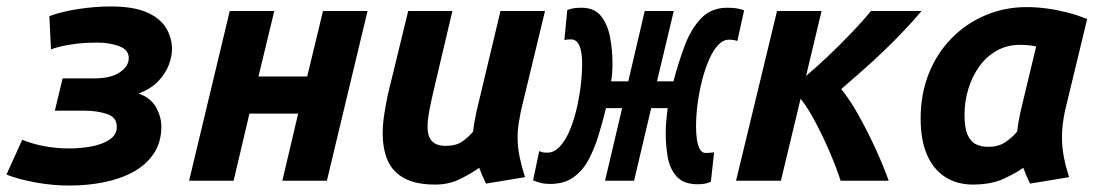

<svg xmlns="http://www.w3.org/2000/svg" viewBox="-23 -560 3403 595"><path d="M192 15Q140 15 87.5 5.5Q35 -4 -3 -19L46 -127Q74 -115 111.5 -107.5Q149 -100 192 -100Q226 -100 259.5 -106Q293 -112 316 -127Q339 -142 339 -167Q339 -197 308 -207Q277 -217 239 -217H147L171 -317H267Q321 -317 348.5 -336Q376 -355 376 -380Q376 -406 346 -417Q316 -428 279 -428Q242 -428 214 -424.5Q186 -421 167 -416.5Q148 -412 135 -407L130 -510Q171 -525 222.5 -532.5Q274 -540 320 -540Q390 -540 431.5 -522Q473 -504 491.5 -473.5Q510 -443 510 -407Q510 -386 500.5 -360Q491 -334 469 -310Q447 -286 407 -270Q444 -257 460.5 -227.5Q477 -198 477 -168Q477 -119 453.5 -84Q430 -49 389.5 -27Q349 -5 298 5Q247 15 192 15Z M563 0 689 -526H827L778 -323H929L978 -526H1116L990 0H852L901 -208H750L701 0Z M1326 12Q1266 12 1230 -7.5Q1194 -27 1178.5 -62.5Q1163 -98 1163 -147Q1163 -174 1167.5 -204Q1172 -234 1179 -267L1242 -526H1379L1320 -276Q1312 -242 1307 -214.5Q1302 -187 1302 -166Q1302 -147 1308 -134Q1314 -121 1326.5 -114.5Q1339 -108 1358 -108Q1389 -108 1408 -120.5Q1427 -133 1443 -152Q1445 -169 1447.5 -183Q1450 -197 1454 -216L1528 -526H1666L1591 -215Q1587 -195 1584 -175.5Q1581 -156 1581 -136Q1581 -103 1587.5 -72.5Q1594 -42 1604 -11L1483 9Q1479 1 1471.5 -16.5Q1464 -34 1462 -40Q1440 -24 1404.5 -6Q1369 12 1326 12Z M2139 11Q2095 11 2073.5 -13.5Q2052 -38 2046 -74.5Q2040 -111 2040 -148Q2040 -170 2042 -188Q2044 -206 2046 -225H1995L1942 0H1852L1905 -225H1855Q1844 -180 1831 -138Q1818 -96 1799.5 -62.5Q1781 -29 1752.5 -9.5Q1724 10 1682 10Q1669 10 1658 8Q1647 6 1629 -1L1648 -92Q1653 -89 1658.5 -88Q1664 -87 1674 -87Q1693 -87 1710 -104Q1727 -121 1740 -150Q1753 -179 1762 -215Q1771 -251 1776 -289.5Q1781 -328 1781 -364Q1781 -386 1777.5 -402.5Q1774 -419 1766.5 -428.5Q1759 -438 1746 -438Q1740 -438 1735.5 -437.5Q1731 -437 1726 -436L1735 -529Q1749 -534 1759 -535Q1769 -536 1779 -536Q1820 -536 1840.5 -509Q1861 -482 1868 -442.5Q1875 -403 1875 -364Q1875 -348 1874 -334Q1873 -320 1871 -308H1924L1975 -526H2065L2013 -308H2064Q2079 -365 2098.5 -417.5Q2118 -470 2149.5 -503Q2181 -536 2230 -536Q2244 -536 2257 -534.5Q2270 -533 2283 -528L2262 -433Q2251 -437 2236 -437Q2218 -437 2202.5 -420.5Q2187 -404 2174.5 -375.5Q2162 -347 2153 -312Q2144 -277 2139 -239.5Q2134 -202 2134 -168Q2134 -144 2137 -125.5Q2140 -107 2146.5 -96.5Q2153 -86 2164 -86Q2173 -86 2177 -86.5Q2181 -87 2190 -88L2180 3Q2172 7 2162.5 9Q2153 11 2139 11Z M2258 0 2385 -526H2523L2475 -325Q2503 -348 2540 -383Q2577 -418 2614 -456.5Q2651 -495 2676 -526H2833Q2806 -494 2775 -461.5Q2744 -429 2711.5 -398Q2679 -367 2646.5 -338.5Q2614 -310 2584 -284Q2611 -251 2639 -200.5Q2667 -150 2691.5 -96.5Q2716 -43 2731 0H2582Q2570 -38 2549 -87Q2528 -136 2504 -181.5Q2480 -227 2458 -254L2397 0Z M2989 12Q2940 11 2904.5 -12.5Q2869 -36 2849.5 -81Q2830 -126 2830 -193Q2830 -269 2855.5 -332.5Q2881 -396 2926.5 -442Q2972 -488 3031.5 -513Q3091 -538 3158 -538Q3188 -538 3219 -534Q3250 -530 3282 -522Q3314 -514 3346 -501L3277 -215Q3273 -195 3270.5 -175.5Q3268 -156 3268 -136Q3268 -103 3274 -72.5Q3280 -42 3290 -11L3169 9Q3165 1 3157.5 -16.5Q3150 -34 3148 -40Q3126 -24 3087.5 -6Q3049 12 2989 12ZM3039 -105Q3071 -105 3092 -119Q3113 -133 3129 -152Q3131 -169 3133.5 -183Q3136 -197 3140 -216L3188 -416Q3175 -419 3162 -420Q3149 -421 3137 -421Q3098 -421 3066 -403Q3034 -385 3012 -354.5Q2990 -324 2978 -285Q2966 -246 2966 -204Q2966 -165 2975 -143.5Q2984 -122 3000.5 -113.5Q3017 -105 3039 -105Z"/></svg>

Font: Ubuntu Sans Mono
Style: Italic
Weight: 400
Italic angle: -13.5°
Monospace: yes
Designer: Dalton Maag Ltd
Foundry: Dalton Maag Ltd
Version: Version 1.006